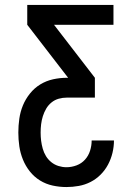

<svg xmlns="http://www.w3.org/2000/svg" viewBox="-20 -540 540 775"><path d="M248 215Q220 215 192.5 209Q165 203 141.5 188.5Q118 174 100.5 152Q83 130 72.5 104Q62 78 58 50.5Q54 23 54 -5Q54 -33 58 -61Q62 -89 72.5 -114.5Q83 -140 101 -162.5Q119 -185 143 -199.5Q167 -214 194.5 -220Q222 -226 250 -226H255L90 -440V-520H438V-440H198L363 -226V-146H250Q233 -146 217 -141.5Q201 -137 188 -126.5Q175 -116 166.5 -101.5Q158 -87 153 -71Q148 -55 146 -38.5Q144 -22 144 -5Q144 12 146 28Q148 44 152.5 60Q157 76 165.5 90Q174 104 187 114.5Q200 125 216 130Q232 135 248 135Q269 135 289 127.5Q309 120 323 104.5Q337 89 343.5 68.5Q350 48 350 27H440Q440 52 434 77Q428 102 416 124.5Q404 147 386 165Q368 183 345.5 194.5Q323 206 298 210.5Q273 215 248 215Z"/></svg>

Font: Iosevka SS18 Medium
Style: Regular
Weight: 500
Monospace: yes
Designer: Belleve Invis
Foundry: Belleve Invis
Version: Version 25.1.1; ttfautohint (v1.8.4)